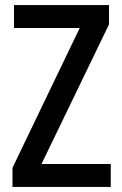

<svg xmlns="http://www.w3.org/2000/svg" viewBox="-20 -734 480 754"><path d="M415 0H29V-75L293 -624H35V-714H408V-638L143 -90H415Z"/></svg>

Font: Noto Sans Hebrew Condensed Medium
Style: Regular
Weight: 500
Width: 3
Designer: Monotype Design Team
Foundry: Monotype Imaging Inc.
Version: Version 2.004; ttfautohint (v1.8.4.7-5d5b)